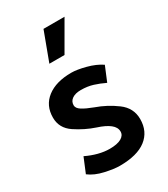

<svg xmlns="http://www.w3.org/2000/svg" viewBox="-189 -836 814 933"><g transform="rotate(-30 218.5 -369.0)"><path d="M212 -750H330L237 -589H152ZM349 -368Q318 -383 287.5 -392.5Q257 -402 220 -402Q189 -402 171 -389.5Q153 -377 153 -355Q153 -338 174.5 -324.5Q196 -311 236 -296Q296 -275 348 -236.5Q400 -198 400 -136Q400 -66 349.5 -27Q299 12 201 12Q170 12 120 1Q70 -10 37 -35L71 -117Q104 -101 137 -92.5Q170 -84 200 -84Q242 -84 264.5 -96.5Q287 -109 287 -131Q287 -155 263.5 -173.5Q240 -192 196 -206Q139 -225 87.5 -259.5Q36 -294 36 -353Q36 -421 86 -459.5Q136 -498 222 -498Q253 -498 301 -485.5Q349 -473 383 -450Z"/></g></svg>

Font: Palanquin SemiBold
Style: Regular
Weight: 600
Designer: Pria Ravichandran
Version: Version 1.0.4